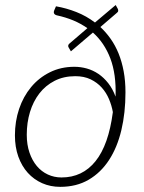

<svg xmlns="http://www.w3.org/2000/svg" viewBox="-20 -720 561 746"><path d="M219 -30.5Q300.5 -30.5 351.2 -93.8Q402 -157 418.5 -284.5Q414 -310 403.5 -335Q393 -360 375.2 -379.8Q357.5 -399.5 332 -411.8Q306.5 -424 272.5 -424Q227.5 -424 192.2 -406Q157 -388 133 -357Q109 -326 96.5 -284.8Q84 -243.5 84 -196.5Q84 -158 94.5 -127.2Q105 -96.5 123 -75Q141 -53.5 165.8 -42Q190.5 -30.5 219 -30.5ZM370 -615Q392 -594.5 410 -569Q428 -543.5 440.8 -512Q453.5 -480.5 460.5 -443Q467.5 -405.5 467.5 -361Q467.5 -281.5 451.5 -214.2Q435.5 -147 403.5 -98Q371.5 -49 324.2 -21.5Q277 6 214 6Q176 6 143.8 -8.2Q111.5 -22.5 88 -48.5Q64.5 -74.5 51.2 -111.5Q38 -148.5 38 -194Q38 -248.5 54.2 -296.8Q70.5 -345 100.8 -381.5Q131 -418 173.8 -439.2Q216.5 -460.5 269 -460.5Q293.5 -460.5 317.5 -453.8Q341.5 -447 362.5 -432.8Q383.5 -418.5 400.8 -396.5Q418 -374.5 429 -344.5Q432 -431.5 408.8 -492.8Q385.5 -554 341 -593.5L255.5 -520.5L247 -535Q244.5 -538.5 245 -542.8Q245.5 -547 249 -550L319.5 -610.5Q294 -628.5 264.5 -640.8Q235 -653 200.5 -660.5Q184.5 -665 191 -680.5L197.5 -695.5Q238 -688.5 276.8 -673.2Q315.5 -658 349 -632.5L429.5 -700.5L437.5 -686Q439.5 -682.5 439.2 -678Q439 -673.5 434 -670Z"/></svg>

Font: Lato 2
Style: Italic
Weight: 300
Italic angle: -7°
Designer: Lukasz Dziedzic with Adam Twardoch and Botio Nikoltchev
Foundry: tyPoland Lukasz Dziedzic
Version: Version 2.015; 2015-08-06; http://www.latofonts.com/